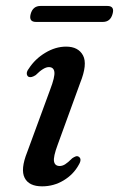

<svg xmlns="http://www.w3.org/2000/svg" viewBox="-20 -632 409 661"><path d="M185.5 -60.5Q194.5 -60.5 204 -66.2Q213.5 -72 228.5 -87Q235 -91.5 240.5 -93.5Q246 -95.5 251 -92.5Q263.5 -84.5 250.5 -63.5Q232.5 -31 198.8 -10.8Q165 9.5 125 9.5Q79.5 9.5 64.8 -19.8Q50 -49 73.5 -108L152.5 -323Q169.5 -367.5 167.2 -384.2Q165 -401 148 -401Q130.5 -401 103 -373.5Q87.5 -363.5 78.5 -367.5Q72.5 -371 72.2 -378.8Q72 -386.5 79 -395.5Q100.5 -429 135.8 -450.2Q171 -471.5 207.5 -471.5Q249.5 -471.5 265.8 -441.2Q282 -411 256 -346.5L178.5 -133.5Q163 -92 166 -76.2Q169 -60.5 185.5 -60.5ZM85.5 -583.5Q93 -611.5 119.5 -611.5H349.5Q375.5 -611.5 367.5 -584Q360 -556.5 334 -556.5H104Q78.5 -556.5 85.5 -583.5Z"/></svg>

Font: Fraunces 9pt S000
Style: Italic
Weight: 400
Italic angle: -16°
Version: Version 1.000; ttfautohint (v1.8.3)